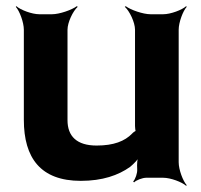

<svg xmlns="http://www.w3.org/2000/svg" viewBox="-20 -574 649 620"><path d="M292 -104C228 -104 198 -134 198 -186V-478C198 -502 216 -539 231 -552L228 -554C212 -542 172 -528 148 -528H107C83 -528 46 -542 33 -554L31 -552C43 -539 57 -502 57 -478V-187C57 -64 111 10 241 10C311 10 362 -8 400 -35C412 -45 427 -60 431 -70L428 -72C423 -62 422 -43 423 -29V-27C424 -15 417 5 410 12L413 15C419 8 440 0 452 0H507C531 0 568 14 581 26L583 24C571 11 557 -26 557 -50V-478C557 -502 571 -539 583 -552L581 -554C568 -542 531 -528 507 -528H466C442 -528 402 -542 386 -554L383 -552C398 -539 416 -502 416 -478V-167C416 -164 417 -150 419 -148L421 -152C419 -153 408 -145 407 -143C383 -118 347 -104 292 -104Z"/></svg>

Font: Asimov
Style: EdgeWide
Weight: 500
Designer: Google
Version: Version 2.000980: 2014